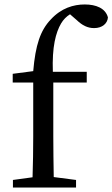

<svg xmlns="http://www.w3.org/2000/svg" viewBox="-20 -841 504 861"><path d="M37 -510V-471H129V-230C129 -168 128 -108 126 -46L38 -34V0H321V-34L221 -47C220 -108 219 -169 219 -230V-471H369V-519H217C213 -631 230 -695 254 -736C264 -753 278 -767 294 -777L324 -751C349 -727 373 -715 402 -715C439 -715 462 -736 464 -763C453 -804 411 -821 360 -821C310 -821 255 -805 208 -754C161 -705 139 -639 129 -522Z"/></svg>

Font: Source Han Serif JP Medium
Style: Regular
Weight: 500
Designer: Ryoko NISHIZUKA 西塚涼子 (kana & ideographs); Frank Grießhammer (Latin, Greek & Cyrillic); Wenlong ZHANG 张文龙 (bopomofo); San
Foundry: Adobe Systems Incorporated
Version: Version 1.001;PS 1.001;hotconv 16.6.54;makeotf.lib2.5.65590